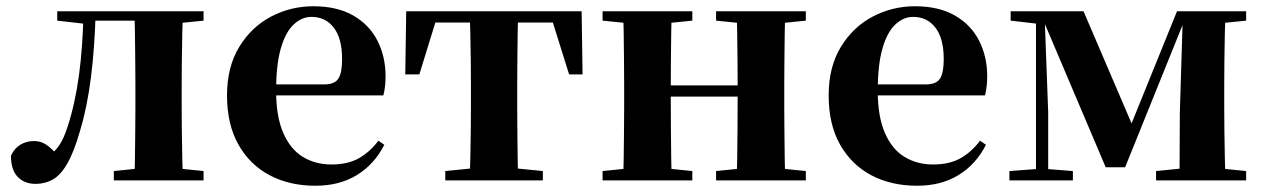

<svg xmlns="http://www.w3.org/2000/svg" viewBox="-20 -577 4041 614"><path d="M94 11Q58 11 36.5 -11.5Q15 -34 15 -79Q26 -103 45.5 -114.5Q65 -126 89 -126Q110 -126 127.5 -114.5Q145 -103 164 -80V-67H140V-81Q159 -96 171.5 -115.5Q184 -135 195 -168Q220 -244 232.5 -336Q245 -428 247 -541H286Q283 -427 271 -331Q259 -235 236 -159Q217 -92 195.5 -54.5Q174 -17 149 -3Q124 11 94 11ZM163 -511V-541H266V-500H259ZM268 -511V-541H456V-511ZM344 0V-30L452 -41H523L631 -30V0ZM410 0Q411 -26 411.5 -68Q412 -110 412.5 -156Q413 -202 413 -236V-305Q413 -339 412.5 -385Q412 -431 411.5 -473.5Q411 -516 410 -541H565Q564 -516 563 -473.5Q562 -431 561.5 -385Q561 -339 561 -305V-236Q561 -202 561.5 -156Q562 -110 563 -68Q564 -26 565 0ZM487 -500V-541H631V-511L523 -500Z M989 17Q906 17 842.5 -16.5Q779 -50 742.5 -114.5Q706 -179 706 -272Q706 -363 745 -427Q784 -491 847 -524Q910 -557 982 -557Q1058 -557 1109.5 -527.5Q1161 -498 1187 -447Q1213 -396 1213 -333Q1213 -299 1206 -272H770V-307H1016Q1050 -307 1062 -325.5Q1074 -344 1074 -388Q1074 -454 1047.5 -488.5Q1021 -523 976 -523Q945 -523 919 -498.5Q893 -474 878 -422Q863 -370 863 -286Q863 -204 886 -151.5Q909 -99 949 -75Q989 -51 1040 -51Q1093 -51 1128.5 -71.5Q1164 -92 1190 -127L1209 -114Q1177 -51 1121 -17Q1065 17 989 17Z M1276 -339 1279 -541H1840L1843 -339H1800L1737 -540L1808 -505H1311L1383 -540L1321 -339ZM1404 0V-30L1514 -41H1606L1716 -30V0ZM1482 0Q1483 -26 1484 -68Q1485 -110 1485.5 -156Q1486 -202 1486 -236V-305Q1486 -339 1485.5 -385Q1485 -431 1484 -473.5Q1483 -516 1482 -541H1637Q1636 -516 1635.5 -473.5Q1635 -431 1634.5 -385Q1634 -339 1634 -305V-236Q1634 -202 1634.5 -156Q1635 -110 1635.5 -68Q1636 -26 1637 0Z M1972 0Q1974 -26 1974.5 -68Q1975 -110 1975.5 -156Q1976 -202 1976 -236V-305Q1976 -339 1975.5 -385Q1975 -431 1974.5 -473.5Q1974 -516 1972 -541H2128Q2127 -516 2126.5 -473Q2126 -430 2125.5 -382Q2125 -334 2125 -295V-273Q2125 -220 2125.5 -166.5Q2126 -113 2126.5 -69.5Q2127 -26 2128 0ZM2335 0Q2337 -26 2337.5 -69.5Q2338 -113 2338.5 -166.5Q2339 -220 2339 -273V-295Q2339 -334 2338.5 -382Q2338 -430 2337.5 -473Q2337 -516 2335 -541H2491Q2490 -516 2489.5 -473.5Q2489 -431 2488.5 -385Q2488 -339 2488 -305V-236Q2488 -202 2488.5 -156Q2489 -110 2489.5 -68Q2490 -26 2491 0ZM1907 0V-30L2016 -41H2086L2194 -30V0ZM1907 -511V-541H2194V-511L2086 -500H2016ZM2270 0V-30L2378 -41H2449L2557 -30V0ZM2270 -511V-541H2557V-511L2449 -500H2378ZM2050 -268V-304H2413V-268Z M2913 17Q2830 17 2766.5 -16.5Q2703 -50 2666.5 -114.5Q2630 -179 2630 -272Q2630 -363 2669 -427Q2708 -491 2771 -524Q2834 -557 2906 -557Q2982 -557 3033.5 -527.5Q3085 -498 3111 -447Q3137 -396 3137 -333Q3137 -299 3130 -272H2694V-307H2940Q2974 -307 2986 -325.5Q2998 -344 2998 -388Q2998 -454 2971.5 -488.5Q2945 -523 2900 -523Q2869 -523 2843 -498.5Q2817 -474 2802 -422Q2787 -370 2787 -286Q2787 -204 2810 -151.5Q2833 -99 2873 -75Q2913 -51 2964 -51Q3017 -51 3052.5 -71.5Q3088 -92 3114 -127L3133 -114Q3101 -51 3045 -17Q2989 17 2913 17Z M3516 -42 3316 -513H3305V-541H3445L3610 -156H3588L3744 -541H3778V-515H3769L3578 -42ZM3752 0 3753 -217 3763 -541H3899Q3898 -516 3897 -473.5Q3896 -431 3895.5 -385Q3895 -339 3895 -305V-236Q3895 -202 3895.5 -156Q3896 -110 3897 -68Q3898 -26 3899 0ZM3208 0V-30L3302 -37H3322L3411 -30V0ZM3677 0V-30L3786 -41H3856L3965 -30V0ZM3212 -511V-541H3318V-500H3307ZM3293 0V-541H3320L3332 -219V0ZM3821 -500V-541H3965V-511L3856 -500Z"/></svg>

Font: Noto Serif TC ExtraBold
Style: Regular
Weight: 800
Designer: Ryoko NISHIZUKA 西塚涼子 (kana & ideographs); Frank Grießhammer (Latin, Greek & Cyrillic); Wenlong ZHANG 张文龙 (bopomofo); San
Foundry: Adobe
Version: Version 2.002-H1;hotconv 1.1.0;makeotfexe 2.6.0